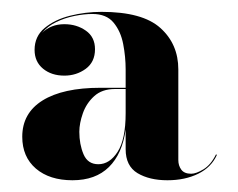

<svg xmlns="http://www.w3.org/2000/svg" viewBox="-20 -783 405 327"><path d="M151.1 -633.5H194V-664.7Q194 -686.3 189.8 -708Q185.6 -729.8 173.4 -744.5Q161.3 -759.2 137.3 -759.2Q123.5 -759.2 107 -755.9Q90.5 -752.6 75.6 -745.4Q60.8 -738.2 51.5 -726.8Q66.5 -741.8 89.6 -741.8Q110.6 -741.8 126.2 -730.8Q141.8 -719.9 141.8 -699.2Q141.8 -677.3 125.9 -665.7Q110 -654.2 89.6 -654.2Q67.7 -654.2 53.3 -666Q38.9 -677.9 38.9 -698Q38.9 -721.1 56 -735.3Q73.1 -749.6 99.3 -756.2Q125.6 -762.8 152.9 -762.8Q222.8 -762.8 253.2 -735.3Q283.7 -707.9 283.7 -664.7V-510.5Q283.7 -500.9 288.8 -494Q293.9 -487.1 305.6 -487.1Q314 -487.1 326.6 -494.7Q339.2 -502.4 347.9 -520.1L349.4 -519.2Q340.1 -498.2 317.6 -487.1Q295.1 -476 265.1 -476Q234.5 -476 214.2 -488.1Q194 -500.3 194 -528.8V-562.4Q188.3 -521 165.5 -498.5Q142.7 -476 103.4 -476Q64.4 -476 41.1 -495.9Q17.9 -515.9 17.9 -550.1Q17.9 -590.3 52.5 -611.9Q87.2 -633.5 151.1 -633.5ZM147.5 -503.3Q166.7 -503.3 180.3 -524.4Q194 -545.6 194 -590.3V-631.4H175.7Q153.8 -631.4 140.4 -619.2Q127.1 -607.1 121.1 -590Q115.1 -572.9 115.1 -558.5Q115.1 -537.2 122.3 -520.2Q129.5 -503.3 147.5 -503.3Z"/></svg>

Font: Bodoni* 48
Style: Bold
Weight: 700
Version: Version 2.2